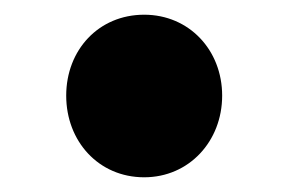

<svg xmlns="http://www.w3.org/2000/svg" viewBox="-20 -227 391 261"><path d="M176 14C237 14 282 -35 282 -97C282 -159 237 -207 176 -207C114 -207 70 -159 70 -97C70 -35 114 14 176 14Z"/></svg>

Font: Source Han Sans HK Heavy
Style: Regular
Weight: 900
Designer: Ryoko NISHIZUKA 西塚涼子 (kana, bopomofo & ideographs); Paul D. Hunt (Latin, Greek & Cyrillic); Sandoll Communications 산돌커뮤니
Foundry: Adobe
Version: Version 2.000;hotconv 1.0.107;makeotfexe 2.5.65593